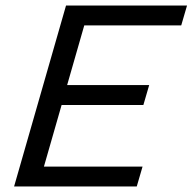

<svg xmlns="http://www.w3.org/2000/svg" viewBox="-20 -675 697 695"><path d="M31 0 219 -655H657L636 -583H285L223 -367H520L499 -295H203L139 -72H496L475 0Z"/></svg>

Font: Intel One Mono
Style: Italic
Weight: 400
Italic angle: -16°
Monospace: yes
Designer: Fred Shallcrass
Foundry: Frere-Jones Type LLC
Version: Version 1.400;hotconv 1.1.0;makeotfexe 2.6.0;FJTRelease1.4